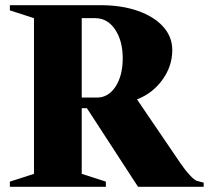

<svg xmlns="http://www.w3.org/2000/svg" viewBox="-20 -720 805 740"><path d="M18 0V-20L111 -50V-650L18 -680V-700H368Q449 -700 511.5 -678Q574 -656 609 -617Q644 -578 644 -527Q644 -465 606 -412.5Q568 -360 508 -337L674 -93Q693 -65 711 -45.5Q729 -26 739 -23L765 -16V0H512L315 -303H295V-50L388 -20V0ZM347 -650H295V-344H354Q398 -344 425.5 -386.5Q453 -429 453 -495Q453 -563 423.5 -606.5Q394 -650 347 -650Z"/></svg>

Font: Wittgenstein Black
Style: Regular
Weight: 900
Designer: Jörg Drees
Foundry: Jörg Drees
Version: Version 1.303; ttfautohint (v1.8.4.7-5d5b)